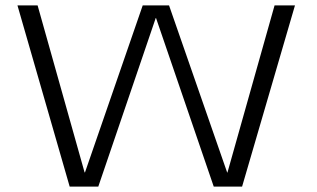

<svg xmlns="http://www.w3.org/2000/svg" viewBox="-20 -695 1180 715"><path d="M239.5 0H346L560 -628H561L776 0H881.5L1078.5 -675H1002.5L827 -52.5H826L609.5 -675H511.5L296.5 -53H295L120 -675H45Z"/></svg>

Font: Anybody Expanded Light
Style: Regular
Weight: 300
Width: 7
Version: Version 1.113;gftools[0.9.25]